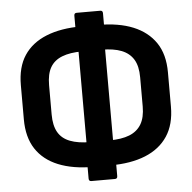

<svg xmlns="http://www.w3.org/2000/svg" viewBox="-55 -788 921 922"><g transform="rotate(-5 405.0 -327.5)"><path d="M364 11Q265 11 195 -17.5Q125 -46 88 -102.5Q51 -159 51 -245V-410Q51 -497 88 -553Q125 -609 195.5 -637.5Q266 -666 365 -666H445Q545 -666 614.5 -637.5Q684 -609 722 -553Q760 -497 760 -410V-245Q760 -159 722.5 -102.5Q685 -46 615 -17.5Q545 11 445 11ZM358 -109H452Q510 -109 548 -124Q586 -139 605.5 -171.5Q625 -204 625 -257V-398Q625 -452 605.5 -484Q586 -516 548 -531Q510 -546 452 -546H358Q300 -546 261.5 -531Q223 -516 204.5 -484Q186 -452 186 -398V-257Q186 -204 204.5 -171.5Q223 -139 262 -124Q301 -109 358 -109ZM348 78Q336 78 336 65V-48L341 -90V-565L336 -607V-720Q336 -733 348 -733H462Q474 -733 474 -720V-607L469 -566V-89L474 -48V65Q474 78 462 78Z"/></g></svg>

Font: Sofia Sans Semi Condensed ExtraBold
Style: Regular
Weight: 800
Designer: Botio Nikoltchev, Ani Petrova
Foundry: lettersoup
Version: Version 4.100